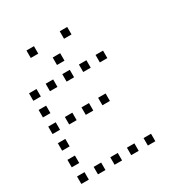

<svg xmlns="http://www.w3.org/2000/svg" viewBox="-173 -900 947 1000"><g transform="rotate(-30 300.0 -400.5)"><path d="M129 -773Q128 -773 128 -773Q128 -773 128 -772V-729Q128 -728 128 -728Q128 -728 129 -728H172Q173 -728 173 -728Q173 -728 173 -729V-772Q173 -773 173 -773Q173 -773 172 -773ZM329 -773Q328 -773 328 -773Q328 -773 328 -772V-729Q328 -728 328 -728Q328 -728 329 -728H372Q373 -728 373 -728Q373 -728 373 -729V-772Q373 -773 373 -773Q373 -773 372 -773ZM229 -673Q228 -673 228 -673Q228 -673 228 -672V-629Q228 -628 228 -628Q228 -628 229 -628H272Q273 -628 273 -628Q273 -628 273 -629V-672Q273 -673 273 -673Q273 -673 272 -673ZM29 -573Q28 -573 28 -573Q28 -573 28 -572V-529Q28 -528 28 -528Q28 -528 29 -528H72Q73 -528 73 -528Q73 -528 73 -529V-572Q73 -573 73 -573Q73 -573 72 -573ZM129 -573Q128 -573 128 -573Q128 -573 128 -572V-529Q128 -528 128 -528Q128 -528 129 -528H172Q173 -528 173 -528Q173 -528 173 -529V-572Q173 -573 173 -573Q173 -573 172 -573ZM229 -573Q228 -573 228 -573Q228 -573 228 -572V-529Q228 -528 228 -528Q228 -528 229 -528H272Q273 -528 273 -528Q273 -528 273 -529V-572Q273 -573 273 -573Q273 -573 272 -573ZM329 -573Q328 -573 328 -573Q328 -573 328 -572V-529Q328 -528 328 -528Q328 -528 329 -528H372Q373 -528 373 -528Q373 -528 373 -529V-572Q373 -573 373 -573Q373 -573 372 -573ZM429 -573Q428 -573 428 -573Q428 -573 428 -572V-529Q428 -528 428 -528Q428 -528 429 -528H472Q473 -528 473 -528Q473 -528 473 -529V-572Q473 -573 473 -573Q473 -573 472 -573ZM29 -473Q28 -473 28 -473Q28 -473 28 -472V-429Q28 -428 28 -428Q28 -428 29 -428H72Q73 -428 73 -428Q73 -428 73 -429V-472Q73 -473 73 -473Q73 -473 72 -473ZM29 -373Q28 -373 28 -373Q28 -373 28 -372V-329Q28 -328 28 -328Q28 -328 29 -328H72Q73 -328 73 -328Q73 -328 73 -329V-372Q73 -373 73 -373Q73 -373 72 -373ZM129 -373Q128 -373 128 -373Q128 -373 128 -372V-329Q128 -328 128 -328Q128 -328 129 -328H172Q173 -328 173 -328Q173 -328 173 -329V-372Q173 -373 173 -373Q173 -373 172 -373ZM229 -373Q228 -373 228 -373Q228 -373 228 -372V-329Q228 -328 228 -328Q228 -328 229 -328H272Q273 -328 273 -328Q273 -328 273 -329V-372Q273 -373 273 -373Q273 -373 272 -373ZM329 -373Q328 -373 328 -373Q328 -373 328 -372V-329Q328 -328 328 -328Q328 -328 329 -328H372Q373 -328 373 -328Q373 -328 373 -329V-372Q373 -373 373 -373Q373 -373 372 -373ZM29 -273Q28 -273 28 -273Q28 -273 28 -272V-229Q28 -228 28 -228Q28 -228 29 -228H72Q73 -228 73 -228Q73 -228 73 -229V-272Q73 -273 73 -273Q73 -273 72 -273ZM29 -173Q28 -173 28 -173Q28 -173 28 -172V-129Q28 -128 28 -128Q28 -128 29 -128H72Q73 -128 73 -128Q73 -128 73 -129V-172Q73 -173 73 -173Q73 -173 72 -173ZM29 -73Q28 -73 28 -73Q28 -73 28 -72V-29Q28 -28 28 -28Q28 -28 29 -28H72Q73 -28 73 -28Q73 -28 73 -29V-72Q73 -73 73 -73Q73 -73 72 -73ZM129 -73Q128 -73 128 -73Q128 -73 128 -72V-29Q128 -28 128 -28Q128 -28 129 -28H172Q173 -28 173 -28Q173 -28 173 -29V-72Q173 -73 173 -73Q173 -73 172 -73ZM229 -73Q228 -73 228 -73Q228 -73 228 -72V-29Q228 -28 228 -28Q228 -28 229 -28H272Q273 -28 273 -28Q273 -28 273 -29V-72Q273 -73 273 -73Q273 -73 272 -73ZM329 -73Q328 -73 328 -73Q328 -73 328 -72V-29Q328 -28 328 -28Q328 -28 329 -28H372Q373 -28 373 -28Q373 -28 373 -29V-72Q373 -73 373 -73Q373 -73 372 -73ZM429 -73Q428 -73 428 -73Q428 -73 428 -72V-29Q428 -28 428 -28Q428 -28 429 -28H472Q473 -28 473 -28Q473 -28 473 -29V-72Q473 -73 473 -73Q473 -73 472 -73Z"/></g></svg>

Font: Doto Light
Style: Regular
Weight: 300
Monospace: yes
Version: Version 1.000